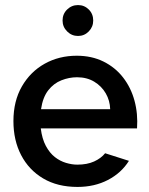

<svg xmlns="http://www.w3.org/2000/svg" viewBox="-20 -726 588 758"><path d="M286 12Q207 12 150.5 -21.5Q94 -55 63.5 -113.5Q33 -172 33 -248Q33 -327 66.5 -385Q100 -443 156.5 -474.5Q213 -506 283 -506Q342 -506 388.5 -483Q435 -460 466 -420Q497 -380 511 -328.5Q525 -277 521 -219H141Q146 -178 161 -150Q176 -122 196.5 -106Q217 -90 240.5 -83Q264 -76 285 -76Q324 -76 351.5 -88.5Q379 -101 395 -121L489 -91Q459 -43 406 -15.5Q353 12 286 12ZM142 -295H415Q414 -329 397.5 -357.5Q381 -386 352 -403.5Q323 -421 284 -421Q253 -421 222.5 -409Q192 -397 170.5 -369.5Q149 -342 142 -295ZM288 -584Q263 -584 245 -602Q227 -620 227 -645Q227 -671 245 -688.5Q263 -706 288 -706Q313 -706 330.5 -688.5Q348 -671 348 -645Q348 -620 330.5 -602Q313 -584 288 -584Z"/></svg>

Font: Atkinson Hyperlegible Next Medium
Style: Regular
Weight: 500
Designer: Elliott Scott, Megan Eiswerth, Linus Boman, Theodore Petrosky, Letters from Sweden
Foundry: Applied Design Works, Letters from Sweden
Version: Version 2.001